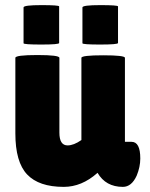

<svg xmlns="http://www.w3.org/2000/svg" viewBox="-20 -720 584 750"><path d="M211 -552Q211 -546 141.5 -546Q72 -546 72 -551V-691Q72 -700 141.5 -700Q211 -700 211 -695ZM441 -552Q441 -546 371.5 -546Q302 -546 302 -551V-691Q302 -700 371.5 -700Q441 -700 441 -695ZM40 -494Q40 -505 126 -505Q212 -505 212 -494V-202Q212 -152 244 -152Q268 -152 298 -173V-494Q298 -504 383 -504Q468 -504 468 -494V-166H494Q528 -166 528 -101Q528 -68 514 -34Q494 10 460 10Q393 10 361 -45L360 -44Q299 10 229 10Q132 10 86 -38.5Q40 -87 40 -199Z"/></svg>

Font: Lilita One
Style: Regular
Weight: 400
Designer: Juan Montoreano
Foundry: Juan Montoreano
Version: Version 1.002